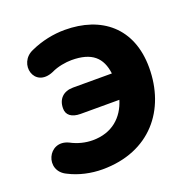

<svg xmlns="http://www.w3.org/2000/svg" viewBox="-129 -837 945 969"><g transform="rotate(-20 343.5 -352.5)"><path d="M260 11C516 11 656 -166 656 -392C656 -606 516 -716 320 -716C260 -716 195 -703 136 -676C40 -636 76 -488 191 -537C225 -554 270 -561 300 -561C410 -561 458 -515 469 -428H260C209 -428 177 -397 177 -347C176 -311 203 -290 251 -290H459C433 -204 368 -144 264 -144C225 -144 184 -154 147 -174C45 -222 -19 -76 83 -30C135 -3 199 11 260 11Z"/></g></svg>

Font: SN Pro Heavy
Style: Italic
Weight: 800
Italic angle: -9°
Designer: Tobias Whetton
Foundry: Supernotes
Version: Version 1.001;Glyphs 3.2 (3249)